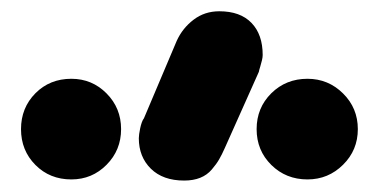

<svg xmlns="http://www.w3.org/2000/svg" viewBox="-20 -851 683 339"><path d="M106 -711.9Q142.6 -711.9 168.2 -686Q193.8 -660.2 193.8 -623Q193.8 -585.9 168.2 -560.1Q142.6 -534.2 106 -534.2Q67.9 -534.2 42.5 -559.8Q17.1 -585.4 17.1 -623Q17.1 -660.6 42.5 -686.3Q67.9 -711.9 106 -711.9ZM522.9 -711.9Q559.6 -711.9 585.7 -686Q611.8 -660.2 611.8 -623Q611.8 -585.9 585.7 -560.1Q559.6 -534.2 522.9 -534.2Q484.9 -534.2 459 -559.8Q433.1 -585.4 433.1 -623Q433.1 -660.6 459 -686.3Q484.9 -711.9 522.9 -711.9ZM437 -724.1 377 -589.8Q371.6 -577.6 366.9 -569.6Q362.3 -561.5 354 -551.8Q345.7 -542 333.5 -537.1Q321.3 -532.2 305.2 -532.2Q267.6 -532.2 246.3 -553.2Q225.1 -574.2 225.1 -606.9Q225.1 -612.8 227.5 -624.5Q230 -636.2 233.9 -642.1L232.9 -639.2L292 -778.8Q302.2 -801.3 321.8 -816.2Q341.3 -831.1 367.2 -831.1Q404.3 -831.1 424.1 -810.5Q443.8 -790 443.8 -753.9Q443.8 -750 442.6 -744.9Q441.4 -739.7 439.5 -733.4Q437.5 -727.1 437 -724.1Z"/></svg>

Font: BPreplay
Style: Bold
Weight: 700
Designer: Magenta/George Triantafyllakos
Foundry: Magenta/George Triantafyllakos
Version: Version 1.00